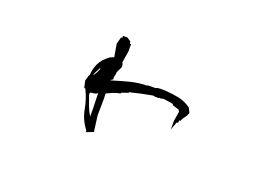

<svg xmlns="http://www.w3.org/2000/svg" viewBox="-69 -622 1137 795"><g transform="rotate(20 500.0 -224.5)"><path d="M560.5 -248.5Q509.8 -239.7 461.4 -227.1V-224.6L432.6 -214.4L430.2 -210L427.2 -209.5Q412.6 -207.5 398.9 -201.2Q385.3 -194.8 373 -189.5L372.6 -187L373.5 -168L372.6 -92.3L381.8 -22.9L350.1 -10.7V-17.6Q321.8 -54.2 313.7 -98.1Q305.7 -142.1 286.6 -180.2H281.7L274.9 -210.9L282.2 -236.8H284.7Q285.6 -264.2 296.9 -289.1Q309.1 -315.9 340.3 -336.9L355 -342.3L345.2 -398.9L353.5 -429.2H358.9V-438H378.4L394.5 -427.2L397 -417.5H401.9V-384.3L393.6 -334Q397.9 -329.1 397.9 -322.8V-314.5V-313L385.3 -287.6V-278.3L381.3 -265.1L382.8 -255.4L373.5 -249V-247.6H375Q412.1 -259.3 449 -268.8Q485.8 -278.3 524.9 -278.8V-280.8H559.1Q566.4 -285.2 577.6 -285.2L604 -284.7Q634.8 -282.7 662.6 -276.9Q691.9 -270.5 716.3 -252.4L726.6 -231.9Q721.7 -217.8 714.8 -210Q708 -202.1 704.1 -192.4L703.1 -189H697.8L695.8 -177.2H691.4H690.4L677.2 -141.6V-179.2L684.1 -221.7L679.2 -230L649.9 -239.3V-243.7L632.8 -246.6L605.5 -250.5L591.3 -247.1V-248.5H586.4V-246.6H569.8ZM310.1 -161.1Q318.8 -135.3 326.7 -114.7Q334.5 -94.2 345.2 -77.6V-108.4L343.3 -170.4L344.7 -180.2Q335 -173.3 324.2 -172.9Q316.4 -172.4 310.1 -170.4ZM314 -278.3Q308.6 -268.1 304 -259Q299.3 -250 297.9 -242.2Q310.5 -257.3 317.9 -279.3Z"/></g></svg>

Font: Bakudai
Style: Medium
Weight: 500
Version: Version 1.48